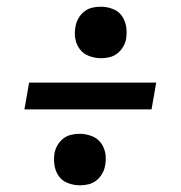

<svg xmlns="http://www.w3.org/2000/svg" viewBox="-20 -627 540 574"><path d="M282 -453Q264 -453 246.5 -459.5Q229 -466 218.5 -480Q208 -494 205 -512Q202 -530 206 -549Q208 -561 215 -573Q222 -585 232.5 -593Q243 -601 255.5 -604Q268 -607 281 -607Q299 -607 316.5 -600.5Q334 -594 344 -580Q354 -566 357 -548Q360 -530 357 -511Q355 -499 348 -487Q341 -475 330.5 -467Q320 -459 307.5 -456Q295 -453 282 -453ZM433 -300H53L67 -380H447ZM219 -73Q201 -73 183.5 -79.5Q166 -86 156 -100Q146 -114 143 -132Q140 -150 143 -169Q145 -181 152 -193Q159 -205 169.5 -213Q180 -221 192.5 -224Q205 -227 218 -227Q236 -227 253.5 -220.5Q271 -214 281.5 -200Q292 -186 295 -168Q298 -150 294 -131Q292 -119 285 -107Q278 -95 267.5 -87Q257 -79 244.5 -76Q232 -73 219 -73Z"/></svg>

Font: Iosevka Semibold
Style: Italic
Weight: 600
Italic angle: -9°
Monospace: yes
Designer: Belleve Invis
Foundry: Belleve Invis
Version: Version 32.5.0; ttfautohint (v1.8.4)